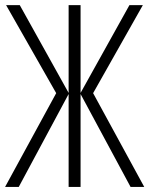

<svg xmlns="http://www.w3.org/2000/svg" viewBox="-21 -734 586 754"><path d="M199.7 -368.2 2.9 -713.9H56.6L248.5 -369.1V-713.9H295.4V-369.1L487.3 -713.9H540L344.7 -368.2L545.4 0H491.7L295.4 -364.7V0H248.5V-364.7L52.7 0H-1Z"/></svg>

Font: Open Sans Condensed Light
Style: Regular
Weight: 300
Width: 3
Designer: Monotype Design Team
Foundry: Monotype Imaging Inc.
Version: Version 3.003; ttfautohint (v1.8.4)